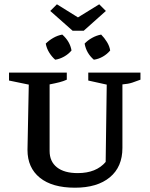

<svg xmlns="http://www.w3.org/2000/svg" viewBox="-20 -865 698 894"><path d="M329 9Q223 9 165.5 -37.5Q108 -84 108 -167L114 -471L22 -490V-527H291V-494Q276 -487 256.5 -482Q237 -477 211 -472V-162Q211 -113 245 -86Q279 -59 342 -59Q428 -59 472 -111L477 -471L391 -490V-527H634V-494Q616 -487 596.5 -480.5Q577 -474 550 -472V-176Q550 -88 491.5 -39.5Q433 9 329 9ZM442 -845 473 -814 370 -722H318L214 -814L245 -845L343 -784ZM270 -704Q306 -672 313 -630Q299 -613 278.5 -601.5Q258 -590 237 -587Q221 -601 209 -620.5Q197 -640 193 -662Q208 -677 228 -688.5Q248 -700 270 -704ZM451 -704Q466 -689 478 -669.5Q490 -650 493 -630Q479 -613 459 -601.5Q439 -590 417 -587Q382 -617 374 -662Q388 -677 408.5 -688.5Q429 -700 451 -704Z"/></svg>

Font: Piazzolla SC Medium
Style: Regular
Weight: 500
Designer: Juan Pablo del Peral
Foundry: Huerta Tipografica
Version: Version 1.330